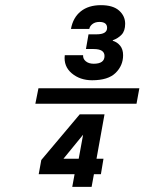

<svg xmlns="http://www.w3.org/2000/svg" viewBox="-20 -724 640 744"><path d="M337 -413Q290 -413 258 -440Q226 -467 231 -510H302Q301 -496 312.5 -486.5Q324 -477 343 -477Q385 -477 385 -507Q385 -534 343 -534H313L323 -591H354Q395 -591 395 -616Q395 -639 365 -639Q349 -639 338.5 -631Q328 -623 326 -612H255Q263 -656 293 -680Q323 -704 371 -704Q418 -704 441.5 -683Q465 -662 465 -632Q465 -604 451 -589.5Q437 -575 417 -568V-566Q434 -561 445.5 -547Q457 -533 457 -510Q457 -470 428 -441.5Q399 -413 337 -413ZM117 -322 129 -382H520L509 -322ZM260 0 269 -49H130L140 -104L289 -281H385L354 -109H381L371 -49H344L335 0ZM226 -109H285L302 -202Z"/></svg>

Font: DM Mono Medium
Style: Italic
Weight: 500
Italic angle: -10°
Designer: Colophon Foundry
Foundry: Colophon Foundry
Version: Version 1.000; ttfautohint (v1.8.2.53-6de2)